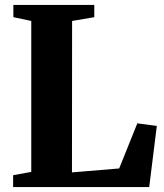

<svg xmlns="http://www.w3.org/2000/svg" viewBox="-20 -763 669 783"><path d="M33.5 0V-48.5L107.5 -62V-677.5L34.5 -693V-743H364.5V-693L274 -677.5L273.5 -60L466 -76L540 -260L619.5 -249.5L588.5 0Z"/></svg>

Font: Merriweather 60pt ExtraBold
Style: Regular
Weight: 800
Version: Version 2.100